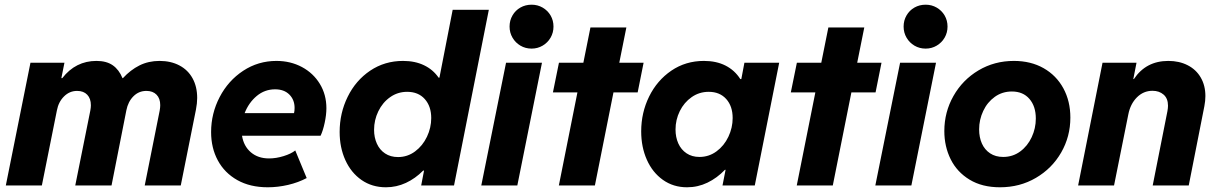

<svg xmlns="http://www.w3.org/2000/svg" viewBox="-20 -794 5216 822"><path d="M110.4 -525.4H255.9L242.7 -459.5H246.6Q303.7 -533.2 393.1 -533.2Q436 -533.2 462.9 -514.4Q489.7 -495.6 504.4 -459.5H506.3Q538.6 -494.6 577.1 -513.9Q615.7 -533.2 663.1 -533.2Q711.4 -533.2 748 -513.9Q784.7 -494.6 804.4 -458.7Q824.2 -422.9 824.2 -374.5Q824.2 -352.1 818.8 -324.2L753.9 0H599.6L663.6 -320.3Q666 -334 666 -343.8Q666 -372.6 650.1 -388.7Q634.3 -404.8 606.9 -404.8Q574.2 -404.8 551.3 -381.8Q528.3 -358.9 521 -321.8L457.5 0H302.2L366.7 -320.8Q369.1 -334 369.1 -343.3Q369.1 -372.1 353.5 -388.4Q337.9 -404.8 310.1 -404.8Q277.8 -404.8 254.2 -381.3Q230.5 -357.9 223.6 -321.3L159.2 0H4.9Z M883.8 -228.5Q883.8 -308.1 920.4 -378.4Q957 -448.7 1021.2 -491Q1085.4 -533.2 1163.6 -533.2Q1223.6 -533.2 1272.5 -507.1Q1321.3 -481 1349.4 -434.8Q1377.4 -388.7 1377.4 -330.6Q1377.4 -302.7 1370.1 -268.6Q1362.8 -234.4 1352.5 -212.9H1016.1Q1023.4 -168 1054.2 -141.8Q1085 -115.7 1131.8 -115.7Q1162.1 -115.7 1194.3 -125.7Q1226.6 -135.7 1244.1 -149.9L1293 -31.7Q1257.3 -12.7 1213.4 -2.4Q1169.4 7.8 1126.5 7.8Q1050.8 7.8 996.1 -22.9Q941.4 -53.7 912.6 -107.2Q883.8 -160.6 883.8 -228.5ZM1238.8 -309.6Q1241.2 -319.3 1241.2 -332Q1241.2 -366.7 1218.8 -389.2Q1196.3 -411.6 1157.7 -411.6Q1113.3 -411.6 1079.1 -383.1Q1044.9 -354.5 1027.3 -309.6Z M1795.4 -63.5H1791.5Q1758.3 -29.8 1717.8 -11Q1677.2 7.8 1632.3 7.8Q1572.8 7.8 1527.8 -23.4Q1482.9 -54.7 1458.5 -108.6Q1434.1 -162.6 1434.1 -229Q1434.1 -309.6 1468.5 -379.6Q1502.9 -449.7 1564.9 -491.5Q1627 -533.2 1705.6 -533.2Q1756.8 -533.2 1795.4 -514.6Q1834 -496.1 1857.9 -461.4H1861.3L1918 -752H2072.8L1923.8 0H1783.2ZM1826.2 -288.6Q1826.2 -338.9 1798.6 -369.9Q1771 -400.9 1723.1 -400.9Q1682.6 -400.9 1650.1 -377.9Q1617.7 -355 1599.6 -317.4Q1581.5 -279.8 1581.5 -238.3Q1581.5 -205.6 1593.5 -179Q1605.5 -152.3 1628.7 -137Q1651.9 -121.6 1684.1 -121.6Q1724.6 -121.6 1757.1 -145.8Q1789.6 -169.9 1807.9 -208.5Q1826.2 -247.1 1826.2 -288.6Z M2146.5 -525.4H2300.3L2194.8 0H2040.5ZM2161.6 -680.2Q2161.6 -706.5 2174.1 -728Q2186.5 -749.5 2208 -761.7Q2229.5 -773.9 2255.9 -773.9Q2281.7 -773.9 2303.2 -761.5Q2324.7 -749 2337.2 -727.8Q2349.6 -706.5 2349.6 -680.2Q2349.6 -654.3 2337.2 -632.8Q2324.7 -611.3 2303.2 -598.6Q2281.7 -585.9 2255.9 -585.9Q2229.5 -585.9 2208 -598.6Q2186.5 -611.3 2174.1 -632.8Q2161.6 -654.3 2161.6 -680.2Z M2452.1 -398.4H2347.2L2373 -525.4H2477.5L2507.8 -676.3H2661.6L2631.3 -525.4H2735.4L2710 -398.4H2606.4L2526.9 0H2372.6Z M2725.1 -231.4Q2725.1 -311.5 2759 -380.6Q2793 -449.7 2854.2 -491.5Q2915.5 -533.2 2993.7 -533.2Q3046.9 -533.2 3086.2 -513.2Q3125.5 -493.2 3149.4 -455.6H3153.8L3167 -525.4H3315.9L3211.4 0H3073.2L3086.4 -66.9H3083.5Q3049.8 -31.7 3008.8 -12Q2967.8 7.8 2921.4 7.8Q2862.8 7.8 2818.1 -23.9Q2773.4 -55.7 2749.3 -110.1Q2725.1 -164.6 2725.1 -231.4ZM3116.7 -288.6Q3116.7 -339.4 3089.1 -370.1Q3061.5 -400.9 3014.2 -400.9Q2973.6 -400.9 2941.2 -378.2Q2908.7 -355.5 2890.4 -318.4Q2872.1 -281.2 2872.1 -239.7Q2872.1 -206.5 2884 -179.9Q2896 -153.3 2919.2 -137.7Q2942.4 -122.1 2974.6 -122.1Q3015.1 -122.1 3047.6 -146Q3080.1 -169.9 3098.4 -208.5Q3116.7 -247.1 3116.7 -288.6Z M3470.7 -398.4H3365.7L3391.6 -525.4H3496.1L3526.4 -676.3H3680.2L3649.9 -525.4H3753.9L3728.5 -398.4H3625L3545.4 0H3391.1Z M3833.5 -525.4H3987.3L3881.8 0H3727.5ZM3848.6 -680.2Q3848.6 -706.5 3861.1 -728Q3873.5 -749.5 3895 -761.7Q3916.5 -773.9 3942.9 -773.9Q3968.8 -773.9 3990.2 -761.5Q4011.7 -749 4024.2 -727.8Q4036.6 -706.5 4036.6 -680.2Q4036.6 -654.3 4024.2 -632.8Q4011.7 -611.3 3990.2 -598.6Q3968.8 -585.9 3942.9 -585.9Q3916.5 -585.9 3895 -598.6Q3873.5 -611.3 3861.1 -632.8Q3848.6 -654.3 3848.6 -680.2Z M4022.9 -232.9Q4022.9 -314 4062 -383.1Q4101.1 -452.1 4169.2 -492.7Q4237.3 -533.2 4320.8 -533.2Q4393.1 -533.2 4447.8 -502.2Q4502.4 -471.2 4532.5 -416Q4562.5 -360.8 4562.5 -290.5Q4562.5 -209.5 4523.2 -141.1Q4483.9 -72.8 4415 -32.5Q4346.2 7.8 4261.2 7.8Q4184.6 7.8 4130.9 -24.9Q4077.1 -57.6 4050 -112.3Q4022.9 -167 4022.9 -232.9ZM4414.6 -286.6Q4414.6 -338.9 4387.2 -370.6Q4359.9 -402.3 4312 -402.3Q4271 -402.3 4239 -379.4Q4207 -356.4 4189.5 -319.1Q4171.9 -281.7 4171.9 -240.2Q4171.9 -206.1 4183.8 -179.4Q4195.8 -152.8 4219 -137.5Q4242.2 -122.1 4274.9 -122.1Q4315.9 -122.1 4347.7 -145.5Q4379.4 -168.9 4397 -206.8Q4414.6 -244.6 4414.6 -286.6Z M4700.2 -525.4H4845.7L4832 -455.6H4834.5Q4886.2 -533.2 4981.9 -533.2Q5028.8 -533.2 5064.9 -514.6Q5101.1 -496.1 5120.8 -461.9Q5140.6 -427.7 5140.6 -382.8Q5140.6 -362.3 5136.2 -339.4L5069.3 0H4915L4978 -317.9Q4980.5 -331.5 4980.5 -341.3Q4980.5 -372.6 4961.7 -388.9Q4942.9 -405.3 4914.1 -405.3Q4875.5 -405.3 4847.4 -377.2Q4819.3 -349.1 4810.5 -303.7L4749.5 0H4595.7Z"/></svg>

Font: Reddit Sans Chocolate ExBold
Style: Italic
Weight: 800
Italic angle: -11.25°
Designer: Stephen Hutchings
Version: Version 1.013